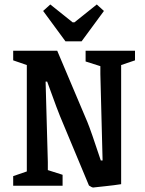

<svg xmlns="http://www.w3.org/2000/svg" viewBox="-20 -831 648 859"><path d="M378 -1 262 -279Q238 -334 191 -466H184L194 -106V-70L260 -49V0H39V-43L100 -64V-540L39 -561V-604H236L371 -285Q386 -249 431 -113H439L429 -500V-535L363 -556V-604H584V-561L522 -540V-7Q490 -2 451.5 2Q413 6 396 8Q392 8 378 -1ZM173 -782 205 -811 305 -731H313L413 -811L445 -782L345 -646H273Z"/></svg>

Font: Grenze Medium
Style: Regular
Weight: 500
Designer: Renata Polastri
Foundry: Omnibus-Type
Version: Version 1.002; ttfautohint (v1.8)